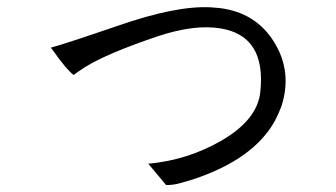

<svg xmlns="http://www.w3.org/2000/svg" viewBox="-20 -587 960 548"><path d="M454 -59 403 -120H407Q517 -131 611 -185Q715 -245 723 -325Q740 -485 609 -506Q535 -518 432 -484Q286 -435 222 -395Q205 -384 190 -373Q169 -389 132 -442Q128 -447 125 -451Q160 -460 315 -513Q484 -572 583 -566Q595 -565 607 -564Q711 -551 763 -466Q815 -381 783 -283Q775 -262 764 -241Q703 -132 531 -75Q514 -70 497 -65Q472 -58 454 -59Z"/></svg>

Font: cwTeXYen
Style: Medium
Weight: 500
Version: Version 1.17